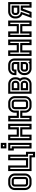

<svg xmlns="http://www.w3.org/2000/svg" viewBox="1909 -2709 887 4745"><g transform="rotate(-90 2352.5 -336.5)"><path d="M278 -577Q309 -577 338 -564.5Q367 -552 389.5 -530.5Q412 -509 425 -479.5Q438 -450 438 -417V-160Q438 -127 425.5 -98Q413 -69 391 -47Q369 -25 340 -12.5Q311 0 278 0H188Q155 0 126 -12.5Q97 -25 75 -47Q53 -69 40.5 -98Q28 -127 28 -160V-417Q28 -450 40.5 -479Q53 -508 75 -530Q97 -552 126 -564.5Q155 -577 188 -577ZM188 -439Q180 -439 173.5 -432.5Q167 -426 167 -417V-160Q167 -152 172.5 -145Q178 -138 188 -138H278Q286 -138 293 -144.5Q300 -151 300 -160V-417Q300 -425 293.5 -431.5Q287 -438 278 -439ZM188 -525Q165 -524 145.5 -515Q126 -506 111.5 -492Q97 -478 88.5 -458.5Q80 -439 80 -417V-160Q80 -137 88.5 -117.5Q97 -98 111.5 -83.5Q126 -69 145.5 -60.5Q165 -52 188 -52H278Q324 -52 355 -83Q386 -114 386 -160V-417Q386 -440 377.5 -459.5Q369 -479 354 -493.5Q339 -508 319.5 -516.5Q300 -525 278 -525ZM278 -491Q309 -490 330.5 -468Q352 -446 352 -417V-160Q352 -129 330.5 -107.5Q309 -86 278 -86H188Q158 -86 136.5 -107.5Q115 -129 115 -160V-417Q115 -448 137 -469.5Q159 -491 188 -491Z M497 0V-578H635V-138H765V-578H903V-138H974V87H836V0ZM549 -52H888V35H922V-86H851V-526H817V-86H583V-526H549Z M1005 -439V-577H1195V0H1056V-439ZM1108 -491V-52H1143V-525H1057V-491ZM1195 -622H1057V-760H1195ZM1109 -674H1143V-708H1109Z M1397 -228V0H1259V-578H1397V-366H1527V-578H1665V0H1527V-228ZM1311 -52H1345V-280H1579V-52H1613V-526H1579V-314H1345V-526H1311Z M2100 -439Q2092 -439 2085.5 -432.5Q2079 -426 2079 -417V-160Q2079 -152 2084.5 -145Q2090 -138 2100 -138H2190Q2198 -138 2205 -144.5Q2212 -151 2212 -160V-417Q2212 -425 2205.5 -431.5Q2199 -438 2190 -439ZM2190 -491Q2221 -490 2242.5 -468Q2264 -446 2264 -417V-160Q2264 -129 2242.5 -107.5Q2221 -86 2190 -86H2100Q2070 -86 2048.5 -107.5Q2027 -129 2027 -160V-417Q2027 -448 2049 -469.5Q2071 -491 2100 -491ZM2190 -577Q2221 -577 2250 -564.5Q2279 -552 2301.5 -530.5Q2324 -509 2337 -479.5Q2350 -450 2350 -417V-160Q2350 -127 2337.5 -98Q2325 -69 2303 -47Q2281 -25 2252 -12.5Q2223 0 2190 0H2100Q2067 0 2038 -12.5Q2009 -25 1987 -47Q1965 -69 1952.5 -98Q1940 -127 1940 -160V-228H1863V0H1725V-577H1863V-366H1940V-417Q1940 -450 1952.5 -479Q1965 -508 1987 -530Q2009 -552 2038 -564.5Q2067 -577 2100 -577ZM1777 -52H1811V-280H1992V-160Q1992 -137 2000.5 -117.5Q2009 -98 2023.5 -83.5Q2038 -69 2057.5 -60.5Q2077 -52 2100 -52H2190Q2236 -52 2267 -83Q2298 -114 2298 -160V-417Q2298 -440 2289.5 -459.5Q2281 -479 2266 -493.5Q2251 -508 2231.5 -516.5Q2212 -525 2190 -525H2100Q2077 -524 2057.5 -515Q2038 -506 2023.5 -492Q2009 -478 2000.5 -458.5Q1992 -439 1992 -417V-314H1811V-525H1777Z M2409 -577H2650Q2682 -577 2712 -564Q2742 -551 2765 -528.5Q2788 -506 2801.5 -476Q2815 -446 2815 -412V-380Q2815 -353 2806.5 -328.5Q2798 -304 2783 -284Q2798 -264 2806.5 -239.5Q2815 -215 2815 -188V-165Q2815 -133 2802 -103Q2789 -73 2766.5 -50Q2744 -27 2714 -13.5Q2684 0 2650 0H2409ZM2650 -52Q2674 -52 2694.5 -61Q2715 -70 2730 -86Q2745 -102 2754 -122Q2763 -142 2763 -165V-188Q2763 -218 2748 -243.5Q2733 -269 2709 -284Q2733 -299 2748 -324.5Q2763 -350 2763 -380V-412Q2763 -436 2754 -456.5Q2745 -477 2729 -492Q2713 -507 2692.5 -516Q2672 -525 2650 -525H2461V-52ZM2650 -267Q2666 -267 2680.5 -260.5Q2695 -254 2705.5 -243Q2716 -232 2722.5 -217.5Q2729 -203 2729 -188V-165Q2729 -149 2722.5 -134.5Q2716 -120 2705 -109.5Q2694 -99 2679.5 -92.5Q2665 -86 2650 -86H2495V-267ZM2650 -491Q2666 -491 2680.5 -484.5Q2695 -478 2705.5 -467Q2716 -456 2722.5 -441.5Q2729 -427 2729 -412V-380Q2729 -364 2722.5 -349.5Q2716 -335 2705 -324.5Q2694 -314 2679.5 -307.5Q2665 -301 2650 -301H2495V-491ZM2547 -215V-138H2650Q2661 -138 2669 -146Q2677 -154 2677 -165V-188Q2677 -199 2669 -207Q2661 -215 2650 -215ZM2547 -439V-353H2650Q2661 -353 2669 -361Q2677 -369 2677 -380V-412Q2677 -423 2669 -431Q2661 -439 2650 -439Z M3193 -160Q3193 -146 3187.5 -133Q3182 -120 3172 -109.5Q3162 -99 3149.5 -92.5Q3137 -86 3123 -86H3025Q3010 -86 2997.5 -92Q2985 -98 2975.5 -108.5Q2966 -119 2960.5 -131.5Q2955 -144 2955 -158V-194Q2955 -208 2961 -221Q2967 -234 2976.5 -244.5Q2986 -255 2999 -261.5Q3012 -268 3026 -268H3193ZM3007 -158Q3007 -151 3012 -144.5Q3017 -138 3025 -138H3123Q3131 -138 3136.5 -146Q3142 -154 3142 -160V-216H3026Q3018 -216 3012.5 -208Q3007 -200 3007 -194ZM2869 -194Q2869 -224 2881.5 -253Q2894 -282 2915.5 -304.5Q2937 -327 2965.5 -340.5Q2994 -354 3026 -354H3142V-419Q3142 -440 3118 -440H3030Q3022 -440 3014 -434Q3006 -428 3006 -412V-374H2869V-425Q2869 -455 2881.5 -483Q2894 -511 2915.5 -532Q2937 -553 2965.5 -565.5Q2994 -578 3025 -578H3123Q3156 -578 3184.5 -567Q3213 -556 3234 -535.5Q3255 -515 3267.5 -486.5Q3280 -458 3280 -423V0H3142V-1Q3137 0 3132.5 0Q3128 0 3123 0H3025Q2995 0 2967 -12Q2939 -24 2918 -44Q2895 -65 2882 -96.5Q2869 -128 2869 -158ZM3193 -52H3228V-423Q3228 -472 3198.5 -499Q3169 -526 3123 -526H3025Q3005 -526 2986 -518Q2967 -510 2952.5 -496Q2938 -482 2929.5 -463.5Q2921 -445 2921 -425H2955Q2955 -438 2960.5 -451Q2966 -464 2975 -472Q2985 -481 2998 -486.5Q3011 -492 3025 -492H3123Q3158 -492 3175.5 -473Q3193 -454 3193 -423V-302H3026Q3005 -302 2985.5 -292.5Q2966 -283 2952 -268Q2938 -253 2929.5 -233.5Q2921 -214 2921 -194V-158Q2921 -137 2929.5 -117.5Q2938 -98 2952.5 -83.5Q2967 -69 2985.5 -60.5Q3004 -52 3025 -52H3123Q3143 -52 3161 -60Q3179 -68 3193 -82Z M3480 -228V0H3342V-578H3480V-366H3610V-578H3748V0H3610V-228ZM3394 -52H3428V-280H3662V-52H3696V-526H3662V-314H3428V-526H3394Z M3949 -228V0H3811V-578H3949V-366H4079V-578H4217V0H4079V-228ZM3863 -52H3897V-280H4131V-52H4165V-526H4131V-314H3897V-526H3863Z M4433 -440Q4422 -440 4414 -432Q4406 -424 4406 -413V-380Q4406 -369 4414 -361Q4422 -353 4433 -353H4536V-440ZM4392 -52 4470 -267H4588V-52H4622V-526H4433Q4410 -526 4390 -517Q4370 -508 4354 -493Q4338 -478 4329 -457.5Q4320 -437 4320 -413V-380Q4320 -357 4329 -337Q4338 -317 4353 -301Q4368 -285 4388.5 -276Q4409 -267 4433 -267H4434L4356 -52ZM4588 -492V-301H4433Q4418 -301 4403.5 -307.5Q4389 -314 4378 -324.5Q4367 -335 4360.5 -349.5Q4354 -364 4354 -380V-413Q4354 -428 4360.5 -442.5Q4367 -457 4377.5 -468Q4388 -479 4402.5 -485.5Q4417 -492 4433 -492ZM4282 0 4367 -229Q4323 -249 4295.5 -290.5Q4268 -332 4268 -380V-413Q4268 -447 4281.5 -477Q4295 -507 4318 -529.5Q4341 -552 4371 -565Q4401 -578 4433 -578H4674V0H4536V-215H4509L4429 0Z"/></g></svg>

Font: Aurach Bi
Style: Regular
Weight: 400
Designer: Peter Wiegel
Foundry: Peter Wiegel
Version: Version 1.002